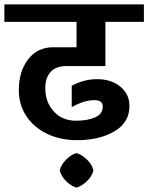

<svg xmlns="http://www.w3.org/2000/svg" viewBox="-42 -658 678 878"><path d="M44 -246Q44 -331 86.5 -386.5Q129 -442 202 -442H308V-558H-22V-638H616V-558H440V-356H263Q214 -356 189.5 -329Q165 -302 165 -255Q165 -191 204 -148.5Q243 -106 305 -106Q359 -106 393.5 -121.5Q428 -137 428 -171Q428 -200 389 -200Q342 -200 286 -168V-266Q342 -296 402 -296Q466 -296 508 -262Q550 -228 550 -173Q550 -98 481.5 -57.5Q413 -17 310 -17Q234 -17 173.5 -46Q113 -75 78.5 -127Q44 -179 44 -246ZM231 121Q238 94 260.5 71.5Q283 49 308 42Q332 49 355.5 71.5Q379 94 385 121Q379 148 355.5 170.5Q332 193 308 200Q283 193 260.5 170.5Q238 148 231 121Z"/></svg>

Font: AmikoBold
Style: Bold
Weight: 700
Designer: Pablo Impallari, Rodrigo Fuenzalida, Andres Torresi
Foundry: Impallari Type
Version: Version 1.000; ttfautohint (v1.3)